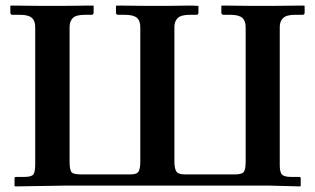

<svg xmlns="http://www.w3.org/2000/svg" viewBox="-20 -666 1127 687"><path d="M981 -569V-75Q981 -49 989.5 -41Q998 -33 1021 -33H1051Q1056 -33 1056 -28V-1L1054 1L939 -2H221L34 1L32 -1V-28Q32 -33 37 -33H67Q93 -33 99.5 -42Q106 -51 106 -80V-569Q106 -592 93.5 -602.5Q81 -613 52 -613H25Q17 -613 17 -621V-645L19 -646Q19 -646 36 -646Q53 -646 78 -645.5Q103 -645 127.5 -645Q152 -645 167 -645Q180 -645 204 -645Q228 -645 253 -645.5Q278 -646 295.5 -646Q313 -646 313 -646L315 -645V-621Q315 -613 307 -613H283Q252 -613 240.5 -601.5Q229 -590 229 -569V-88Q229 -64 234 -53Q239 -42 268 -42H448Q471 -42 476.5 -53.5Q482 -65 482 -88V-569Q482 -592 469.5 -602.5Q457 -613 427 -613H403Q395 -613 395 -621V-645L397 -646Q397 -646 413.5 -646Q430 -646 454.5 -645.5Q479 -645 503 -645Q527 -645 542 -645Q556 -645 577 -645Q598 -645 619 -645.5Q640 -646 654 -646Q668 -646 668 -646L690 -645V-621Q690 -613 683 -613H659Q628 -613 616 -601.5Q604 -590 604 -569V-88Q604 -66 610 -54Q616 -42 641 -42H820Q845 -42 852 -50.5Q859 -59 859 -88V-569Q859 -592 846.5 -602.5Q834 -613 805 -613H781Q772 -613 772 -621V-645L774 -646Q774 -646 790.5 -646Q807 -646 831.5 -645.5Q856 -645 880 -645Q904 -645 919 -645Q933 -645 957 -645Q981 -645 1007 -645.5Q1033 -646 1050.5 -646Q1068 -646 1068 -646L1070 -645V-621Q1070 -613 1062 -613H1036Q1005 -613 993 -601.5Q981 -590 981 -569Z"/></svg>

Font: Libertinus Serif SemiBold
Style: Regular
Weight: 600
Designer: Philipp H. Poll, Khaled Hosny
Foundry: Caleb Maclennan
Version: Version 7.051;RELEASE